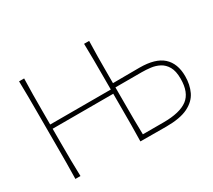

<svg xmlns="http://www.w3.org/2000/svg" viewBox="-133 -963 1350 1215"><g transform="rotate(-30 542.0 -356.0)"><path d="M108 0Q109.5 -61 109.8 -117Q110 -173 110 -238V-475Q110 -540.5 109.8 -596.5Q109.5 -652.5 108 -713H145Q143 -652.5 142.5 -596.5Q142 -540.5 142 -475V-378H585V-475Q585 -540.5 584.8 -596.5Q584.5 -652.5 583 -713H620Q618 -652.5 617.5 -596.5Q617 -540.5 617 -475V-406Q649.5 -406 698.8 -406.5Q748 -407 811 -407Q926.5 -407 980.8 -358Q1035 -309 1035 -216Q1035 -154 1011.8 -105Q988.5 -56 931 -27.5Q873.5 1 771 1Q714.5 1 669.2 0.5Q624 0 583 0Q584.5 -61 584.8 -117Q585 -173 585 -238V-347H142V-238Q142 -173 142.5 -117Q143 -61 145 0ZM619 -31H770Q889.5 -31 945.8 -73.2Q1002 -115.5 1002 -216Q1002 -272.5 983.5 -304.5Q965 -336.5 935.8 -351.8Q906.5 -367 873 -371Q839.5 -375 809 -375H617V-242Q617 -184 617.2 -133.5Q617.5 -83 619 -31Z"/></g></svg>

Font: Commissioner Flair Thin
Style: Regular
Weight: 100
Designer: Kostas Bartsokas
Foundry: Kostas Bartsokas
Version: Version 1.000; ttfautohint (v1.8.3)